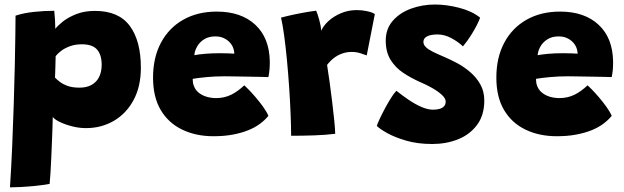

<svg xmlns="http://www.w3.org/2000/svg" viewBox="-20 -582 2692 828"><path d="M23 226Q28.5 142 32.5 50.2Q36.5 -41.5 39.2 -131Q42 -220.5 43.8 -298Q45.5 -375.5 46.2 -432.2Q47 -489 47 -514.5Q82 -526 127 -530.8Q172 -535.5 214 -535.5Q216 -518 217.2 -496.8Q218.5 -475.5 218.5 -457.5Q227.5 -470 250 -488.2Q272.5 -506.5 308 -520.8Q343.5 -535 389.5 -535Q492 -535 539.8 -470.2Q587.5 -405.5 587.5 -290Q587.5 -209 556 -150.5Q524.5 -92 470.8 -60.8Q417 -29.5 350.5 -29.5Q321.5 -29.5 291.8 -37Q262 -44.5 239 -55.5Q216 -66.5 207.5 -77.5Q207.5 -65 206.5 -37.2Q205.5 -9.5 204.2 25.5Q203 60.5 201.2 96.2Q199.5 132 197.8 162.5Q196 193 194 211Q164 216.5 131.2 219.8Q98.5 223 69.5 224.5Q40.5 226 23 226ZM323 -204Q353 -204 374.2 -215.5Q395.5 -227 407 -249.2Q418.5 -271.5 418.5 -302.5Q418.5 -345 398.8 -368Q379 -391 333 -391Q304.5 -391 282 -382.8Q259.5 -374.5 244.2 -363Q229 -351.5 220 -340Q220 -333 219.5 -320.5Q219 -308 218.8 -293.8Q218.5 -279.5 218 -266.8Q217.5 -254 217 -247.5Q225.5 -238.5 238.8 -228.5Q252 -218.5 272.5 -211.2Q293 -204 323 -204Z M1137.5 -82.5Q1123 -64.5 1101.2 -48.2Q1079.5 -32 1050.2 -20.2Q1021 -8.5 983.8 -1.5Q946.5 5.5 900.5 5.5Q825 5.5 765.8 -23Q706.5 -51.5 673.2 -107.5Q640 -163.5 640 -247.5Q640 -333.5 674 -397.5Q708 -461.5 770 -496.8Q832 -532 915 -532Q1020 -532 1081 -475.2Q1142 -418.5 1143.5 -316.5Q1143.5 -297 1142.2 -282Q1141 -267 1137.5 -249.5Q1130 -250 1104.2 -250.5Q1078.5 -251 1046.5 -251.5Q1014.5 -252 987 -252.5Q959.5 -253 948.5 -253Q908 -253 871 -249.5Q834 -246 811 -242Q811 -234.5 812 -227Q813 -219.5 815.5 -213Q821.5 -195.5 835.5 -183.5Q849.5 -171.5 869.5 -165.2Q889.5 -159 912 -159Q930.5 -159 946.8 -162.8Q963 -166.5 978 -174Q993 -181.5 1006.5 -191.5Q1020 -201.5 1033.5 -214Q1036.5 -211.5 1050 -198Q1063.5 -184.5 1080.8 -164.5Q1098 -144.5 1113.8 -122.8Q1129.5 -101 1137.5 -82.5ZM818 -344Q836.5 -347.5 864.2 -350Q892 -352.5 929 -352.5Q949.5 -352.5 966.5 -351.8Q983.5 -351 990.5 -350.5Q990.5 -359 987.5 -369.5Q983.5 -384.5 972.8 -397Q962 -409.5 946 -417.2Q930 -425 908.5 -425Q880 -425 860.2 -412.5Q840.5 -400 830 -381.2Q819.5 -362.5 818 -344Z M1365 -449.5Q1375 -471.5 1397.2 -491.8Q1419.5 -512 1450.8 -525.2Q1482 -538.5 1519 -538.5Q1542 -538.5 1564.2 -533.5Q1586.5 -528.5 1596.5 -521.5L1561.5 -343Q1551 -347 1534 -352.5Q1517 -358 1496.5 -358Q1475 -358 1455.8 -351.2Q1436.5 -344.5 1420.2 -332Q1404 -319.5 1390.5 -302Q1395 -274.5 1401 -231.5Q1407 -188.5 1412.5 -142.8Q1418 -97 1421.8 -59.8Q1425.5 -22.5 1425.5 -5Q1385.5 0 1334.5 1.8Q1283.5 3.5 1235.5 3.5Q1235.5 -37 1233.2 -91.2Q1231 -145.5 1227 -205Q1223 -264.5 1217.5 -322.2Q1212 -380 1205.5 -428Q1199 -476 1192 -506Q1219.5 -513.5 1252 -520.2Q1284.5 -527 1310.5 -531.2Q1336.5 -535.5 1343.5 -536Q1349.5 -522.5 1357 -495.2Q1364.5 -468 1365 -449.5Z M1844 39Q1781 39 1731.5 24.5Q1682 10 1649.5 -8.2Q1617 -26.5 1605 -39Q1608 -49 1617.5 -69.5Q1627 -90 1640 -114.2Q1653 -138.5 1666.2 -159.5Q1679.5 -180.5 1689.5 -190.5Q1714.5 -170.5 1742 -151.8Q1769.5 -133 1797 -121Q1824.5 -109 1847.5 -109Q1863.5 -109 1875.8 -112.5Q1888 -116 1895 -123.8Q1902 -131.5 1902 -144Q1902 -158 1885.2 -173.2Q1868.5 -188.5 1843.2 -202.8Q1818 -217 1792 -228Q1753.5 -245 1719.5 -267.5Q1685.5 -290 1664.5 -323.8Q1643.5 -357.5 1643.5 -407Q1643.5 -457.5 1673.8 -492.2Q1704 -527 1752.8 -544.8Q1801.5 -562.5 1856 -562.5Q1905.5 -562.5 1960 -548.5Q2014.5 -534.5 2050.5 -506Q2047.5 -496 2036.8 -474.5Q2026 -453 2010.2 -428.2Q1994.5 -403.5 1976.5 -382Q1957.5 -400.5 1927.5 -417Q1897.5 -433.5 1866 -433.5Q1852 -433.5 1838.2 -430.8Q1824.5 -428 1815.2 -420.8Q1806 -413.5 1806 -401Q1806 -389 1816.5 -378.8Q1827 -368.5 1847.2 -358.5Q1867.5 -348.5 1897 -336Q1923 -325 1952.8 -309Q1982.5 -293 2008.8 -270.2Q2035 -247.5 2051.8 -217.5Q2068.5 -187.5 2068.5 -148.5Q2068.5 -85 2037.2 -43.2Q2006 -1.5 1955.2 18.8Q1904.5 39 1844 39Z M2618 -82.5Q2603.5 -64.5 2581.8 -48.2Q2560 -32 2530.8 -20.2Q2501.5 -8.5 2464.2 -1.5Q2427 5.5 2381 5.5Q2305.5 5.5 2246.2 -23Q2187 -51.5 2153.8 -107.5Q2120.5 -163.5 2120.5 -247.5Q2120.5 -333.5 2154.5 -397.5Q2188.5 -461.5 2250.5 -496.8Q2312.5 -532 2395.5 -532Q2500.5 -532 2561.5 -475.2Q2622.5 -418.5 2624 -316.5Q2624 -297 2622.8 -282Q2621.5 -267 2618 -249.5Q2610.5 -250 2584.8 -250.5Q2559 -251 2527 -251.5Q2495 -252 2467.5 -252.5Q2440 -253 2429 -253Q2388.5 -253 2351.5 -249.5Q2314.5 -246 2291.5 -242Q2291.5 -234.5 2292.5 -227Q2293.5 -219.5 2296 -213Q2302 -195.5 2316 -183.5Q2330 -171.5 2350 -165.2Q2370 -159 2392.5 -159Q2411 -159 2427.2 -162.8Q2443.5 -166.5 2458.5 -174Q2473.5 -181.5 2487 -191.5Q2500.5 -201.5 2514 -214Q2517 -211.5 2530.5 -198Q2544 -184.5 2561.2 -164.5Q2578.5 -144.5 2594.2 -122.8Q2610 -101 2618 -82.5ZM2298.5 -344Q2317 -347.5 2344.8 -350Q2372.5 -352.5 2409.5 -352.5Q2430 -352.5 2447 -351.8Q2464 -351 2471 -350.5Q2471 -359 2468 -369.5Q2464 -384.5 2453.2 -397Q2442.5 -409.5 2426.5 -417.2Q2410.5 -425 2389 -425Q2360.5 -425 2340.8 -412.5Q2321 -400 2310.5 -381.2Q2300 -362.5 2298.5 -344Z"/></svg>

Font: Grandstander Thin ExtraBold
Style: Regular
Weight: 800
Version: Version 1.200